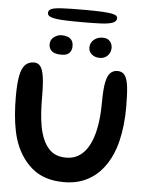

<svg xmlns="http://www.w3.org/2000/svg" viewBox="-60 -936 775 1003"><g transform="rotate(5 327.5 -435.0)"><path d="M312.6 18.4Q207.1 18.4 142.9 -37.5Q78.6 -93.3 50.1 -185.2Q44.4 -204.4 40.1 -224.9Q35.8 -245.5 32.8 -267Q29.8 -288.6 27.9 -311.2Q26 -333.9 25.1 -357.4Q24.1 -380.9 24.1 -405.2Q24.1 -473.4 32 -514.1Q39.9 -554.8 57.6 -572.8Q75.4 -590.7 104.1 -590.7Q124.2 -590.7 136.7 -575.3Q149.2 -560 155.1 -521.7Q161 -483.4 161 -414.2Q161 -393.6 161.6 -373.3Q162.1 -352.9 163.4 -333.7Q164.8 -314.4 166.9 -296Q169 -277.6 172.1 -260.7Q175.2 -243.7 179.7 -228.4Q194.4 -175 226 -142.5Q257.6 -110.1 313.4 -110.1Q348.4 -110.1 374.7 -125Q400.9 -139.9 419.5 -166.3Q438.1 -192.8 449.8 -227.7Q456.5 -247.6 461.3 -269.8Q466.2 -292.1 469.1 -315.9Q472.1 -339.7 473.5 -364.6Q475 -389.4 475 -414.5Q475 -479.4 481.9 -516.5Q488.9 -553.5 503.9 -569Q519 -584.4 542.4 -584.4Q567.5 -584.4 580.6 -566Q593.8 -547.6 598.6 -506.9Q603.4 -466.2 603.4 -399.6Q603.4 -375.8 602.2 -352.7Q600.9 -329.6 598.6 -307.2Q596.2 -284.9 592.5 -263.6Q588.8 -242.3 583.9 -222.1Q579.1 -201.8 572.6 -182.6Q552.3 -122.1 516.6 -76.9Q480.9 -31.7 430 -6.7Q379.2 18.4 312.6 18.4ZM242.3 -643.6Q206.4 -643.6 191.2 -657.3Q176.1 -671.1 176.1 -692.1Q176.1 -717.2 195.2 -731.2Q214.3 -745.1 234.4 -745.1Q250.6 -745.1 264.9 -740.4Q279.1 -735.8 287.8 -724.2Q296.4 -712.7 296.4 -691.8Q296.4 -671.6 284.1 -657.6Q271.8 -643.6 242.3 -643.6ZM443.1 -644.4Q417.6 -644.4 401.1 -658.5Q384.6 -672.6 384.6 -693.6Q384.6 -718.9 403.6 -735Q422.5 -751.1 450 -751.1Q475.4 -751.1 487.9 -736.2Q500.4 -721.2 500.4 -702Q500.4 -678.3 484.6 -661.4Q468.8 -644.4 443.1 -644.4ZM332.6 -822.3Q279.7 -822.3 239.2 -824.1Q198.8 -825.9 175.9 -832.7Q153.1 -839.4 153.1 -854.5Q153.1 -868.8 167.9 -875.9Q182.7 -883.1 223.8 -885.3Q264.8 -887.6 344.1 -887.6Q396.9 -887.6 435.4 -885.7Q473.9 -883.8 494.9 -878Q515.9 -872.2 515.9 -860.2Q515.9 -842.3 495.7 -834.2Q475.6 -826.2 435.1 -824.2Q394.6 -822.3 332.6 -822.3Z"/></g></svg>

Font: Gluten Thin
Style: Regular
Weight: 100
Designer: Tyler Finck
Foundry: Etcetera Type Company
Version: Version 1.300